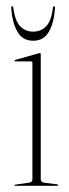

<svg xmlns="http://www.w3.org/2000/svg" viewBox="-20 -602 224 622"><path d="M112 -426V-21Q112 -11.5 124 -10L164 -5Q168 -5 168 -2Q168 0 165 0H29Q27 0 27 -2Q27 -3.5 30 -4L73 -10Q85 -11.5 85 -20V-399Q85 -403 81 -403H29Q27 -403 27 -405Q27 -406.5 30 -408L104 -429Q107 -430 109 -430Q112 -430 112 -426ZM87.3 -499.5Q112.1 -499.5 129.1 -516.5Q146.1 -533.5 151.3 -575.5Q152.1 -582 155.3 -582Q158.5 -582 158.1 -574.5Q154.9 -528.5 138.3 -499.2Q121.7 -470 87.3 -470Q53.3 -470 36.5 -499.2Q19.7 -528.5 16.5 -574.5Q16.1 -582 19.3 -582Q22.5 -582 23.3 -575.5Q28.9 -533.5 45.9 -516.5Q62.9 -499.5 87.3 -499.5Z"/></svg>

Font: Fraunces 144pt Thin
Style: Regular
Weight: 100
Version: Version 1.000;[f99f86859]